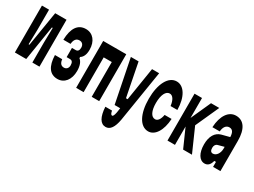

<svg xmlns="http://www.w3.org/2000/svg" viewBox="-55 -1310 2910 2199"><g transform="rotate(30 1400.0 -210.0)"><path d="M188 0 262 -460H273L269 -264V0H363V-620H213L138 -160H127L132 -356V-620H38V0Z M610 20C701 20 762 -57 762 -172C762 -239 744 -288 711 -313V-329C746 -350 764 -393 764 -454C764 -566 703 -640 611 -640C507 -640 450 -560 446 -404H541C545 -461 570 -490 611 -490C647 -490 669 -465 669 -427C669 -391 655 -372 627 -372H578V-250H623C651 -250 665 -230 665 -190C665 -154 643 -130 610 -130C573 -130 551 -155 546 -204H450C455 -56 509 20 610 20Z M947 0V-460H1054V0H1153V-620H848V0Z M1328 -50H1402L1393 10C1385 51 1376 70 1363 70C1350 70 1341 55 1334 20H1246C1254 152 1294 220 1363 220C1422 220 1460 165 1479 57L1588 -620H1494L1424 -182H1402L1316 -620H1214Z M1810 20C1899 20 1965 -83 1973 -238H1881C1870 -177 1845 -140 1810 -140C1758 -140 1726 -203 1726 -307C1726 -414 1759 -480 1811 -480C1851 -480 1880 -435 1889 -360H1979C1977 -528 1909 -640 1811 -640C1703 -640 1631 -507 1631 -307C1631 -112 1701 20 1810 20Z M2155 0V-243L2263 0H2380L2243 -310L2383 -620H2274L2155 -356V-620H2056V0Z M2659 -66V0H2756V-400C2756 -555 2699 -640 2596 -640C2500 -640 2433 -546 2425 -390H2522C2526 -450 2554 -486 2596 -486C2618 -486 2634 -477 2644 -460C2653 -445 2658 -423 2659 -394L2555 -367C2482 -347 2440 -279 2440 -172C2440 -60 2484 16 2554 16C2597 16 2624 -13 2637 -66ZM2659 -242C2659 -180 2625 -130 2580 -130C2553 -130 2541 -150 2541 -186C2541 -215 2556 -238 2577 -243L2659 -265Z"/></g></svg>

Font: Yard Headline
Style: Regular
Weight: 400
Monospace: yes
Designer: Roman Shamin
Foundry: Evil Martians
Version: Version 1.000